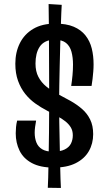

<svg xmlns="http://www.w3.org/2000/svg" viewBox="-20 -821 540 952"><path d="M246 10Q180 10 138 -12.5Q96 -35 77 -74Q58 -113 58 -160Q58 -175 59.5 -191Q61 -207 65 -223H159Q156 -207 154 -191.5Q152 -176 152 -163Q152 -136 160.5 -114.5Q169 -93 189 -81Q209 -69 242 -69Q279 -69 301 -80Q323 -91 332 -109.5Q341 -128 341 -150Q341 -173 331 -189.5Q321 -206 304 -219.5Q287 -233 263.5 -245.5Q240 -258 214 -272Q183 -288 155 -308Q127 -328 105 -355.5Q83 -383 69.5 -420Q56 -457 56 -505Q56 -562 78.5 -607Q101 -652 145 -678Q189 -704 254 -704Q309 -704 345.5 -688.5Q382 -673 404 -645Q426 -617 435 -580.5Q444 -544 444 -502Q444 -484 442.5 -466Q441 -448 439 -430Q437 -412 434 -395H333Q337 -421 339.5 -448Q342 -475 342 -501Q342 -536 334.5 -564Q327 -592 307.5 -608Q288 -624 251 -624Q225 -624 206.5 -615Q188 -606 177 -589.5Q166 -573 161 -552Q156 -531 156 -506Q156 -467 170.5 -439.5Q185 -412 209.5 -392Q234 -372 266 -355Q299 -338 330 -320.5Q361 -303 386.5 -281Q412 -259 427 -228.5Q442 -198 442 -156Q442 -109 420.5 -71.5Q399 -34 355.5 -12Q312 10 246 10ZM282 111 217 110Q218 97 219 59.5Q220 22 221 -35.5Q222 -93 223 -166Q224 -239 224 -322Q224 -389 223.5 -453.5Q223 -518 223 -576.5Q223 -635 222.5 -681.5Q222 -728 221.5 -759.5Q221 -791 221 -801L286 -797Q285 -787 284 -757.5Q283 -728 281.5 -686Q280 -644 278.5 -594.5Q277 -545 276 -494Q275 -443 274 -395.5Q273 -348 273 -311Q273 -266 274 -214Q275 -162 276 -110.5Q277 -59 278 -13.5Q279 32 280 65Q281 98 282 111Z"/></svg>

Font: Truculenta SemiBold
Style: Regular
Weight: 600
Version: Version 1.002